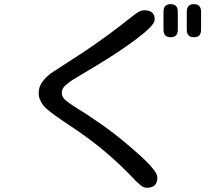

<svg xmlns="http://www.w3.org/2000/svg" viewBox="-20 -847 1040 918"><path d="M795.9 -668.9Q761.7 -668.9 761.7 -705.1V-791Q761.7 -827.1 795.9 -827.1Q830.1 -827.1 830.1 -791V-705.1Q830.1 -668.9 795.9 -668.9ZM907.2 -668.9Q873 -668.9 873 -705.1V-791Q873 -827.1 907.2 -827.1Q941.4 -827.1 941.4 -791V-705.1Q941.4 -668.9 907.2 -668.9ZM682.6 50.8Q667 50.8 653.3 39.6Q639.6 28.3 628.9 17.6Q553.7 -62.5 477.5 -126Q401.4 -189.5 308.6 -250Q293.9 -259.8 269 -276.9Q244.1 -293.9 220.7 -312Q197.3 -330.1 186.5 -343.8Q176.8 -357.4 170.9 -371.1Q165 -384.8 165 -402.3Q165 -434.6 186 -460.4Q207 -486.3 231.4 -502Q265.6 -524.4 300.8 -546.9Q335.9 -569.3 370.1 -591.8Q433.6 -633.8 493.7 -677.7Q553.7 -721.7 613.3 -769.5Q625 -779.3 640.1 -788.6Q655.3 -797.9 670.9 -797.9Q693.4 -797.9 706.5 -787.6Q719.7 -777.3 719.7 -753.9Q719.7 -738.3 694.8 -713.4Q669.9 -688.5 629.9 -658.7Q589.8 -628.9 543.5 -598.1Q497.1 -567.4 452.6 -540.5Q408.2 -513.7 375.5 -494.1Q342.8 -474.6 330.1 -466.8Q314.5 -457 294.9 -440.9Q275.4 -424.8 275.4 -402.3Q275.4 -381.8 295.9 -365.7Q316.4 -349.6 332 -339.8Q402.3 -296.9 469.2 -249.5Q536.1 -202.1 598.6 -148.4Q608.4 -139.6 629.9 -121.1Q651.4 -102.5 675.3 -79.6Q699.2 -56.6 715.8 -34.7Q732.4 -12.7 732.4 1Q732.4 50.8 682.6 50.8Z"/></svg>

Font: Kosugi Maru
Style: Regular
Weight: 400
Designer: MOTOYA
Version: Version 4.002